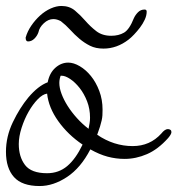

<svg xmlns="http://www.w3.org/2000/svg" viewBox="-41 -604 595 644"><path d="M117 -290Q102 -288 85.5 -271Q69 -254 55 -229.5Q41 -205 31.5 -175.5Q22 -146 22 -121Q22 -78 43 -50.5Q64 -23 117 -23Q156 -23 184.5 -47Q213 -71 236 -119Q187 -152 154.5 -197.5Q122 -243 117 -290ZM54 -277Q87 -316 119 -328Q125 -359 144.5 -376.5Q164 -394 188 -394Q206 -394 226.5 -382Q247 -370 264 -349Q281 -328 292 -299Q303 -270 303 -236Q303 -225 302.5 -217Q302 -209 300 -200Q298 -191 294.5 -179.5Q291 -168 285 -152Q341 -114 404 -114Q462 -114 500 -156Q512 -171 522 -171Q527 -171 530.5 -168.5Q534 -166 534 -161Q534 -154 523 -141Q489 -103 452 -87Q415 -71 377 -71Q348 -71 320 -78.5Q292 -86 262 -103Q230 -41 184 -10.5Q138 20 92 20Q33 20 6 -10Q-21 -40 -21 -95Q-21 -146 2 -194Q25 -242 54 -277ZM256 -172Q258 -182 259.5 -191Q261 -200 261 -209Q261 -239 251 -264.5Q241 -290 226 -309Q211 -328 194.5 -339Q178 -350 166 -350H163H162Q162 -350 164 -354Q158 -340 158 -326Q158 -309 165.5 -289Q173 -269 186 -248.5Q199 -228 217 -208Q235 -188 256 -172ZM88 -496Q84 -484 74.5 -474.5Q65 -465 53 -465Q45 -465 45 -478Q51 -499 64 -518Q77 -537 93.5 -552Q110 -567 129 -575.5Q148 -584 165 -584Q192 -584 210.5 -568.5Q229 -553 245.5 -534Q262 -515 282 -499.5Q302 -484 332 -484Q357 -484 375 -494.5Q393 -505 408 -543Q413 -554 422 -563Q431 -572 444 -572Q451 -572 451 -565Q451 -552 444.5 -538Q438 -524 428.5 -511.5Q419 -499 408.5 -488Q398 -477 390 -471Q351 -441 306 -441Q280 -441 261 -450.5Q242 -460 225.5 -474Q209 -488 194.5 -504Q180 -520 163 -533Q150 -540 138 -540Q121 -540 106 -526Q91 -512 88 -496Z"/></svg>

Font: Discipuli Britannica
Style: Regular
Weight: 400
Designer: Peter Wiegel
Foundry: Peter Wiegel
Version: Version 0.001 2009